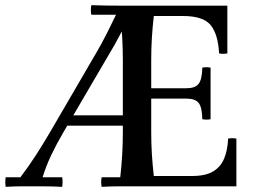

<svg xmlns="http://www.w3.org/2000/svg" viewBox="-28 -722 982 744"><path d="M488 -682 417 -550 218 -210Q191 -164 171 -122Q151 -80 137 -35H213Q216 -17 213 2Q172 0 139.5 0Q107 0 90 0Q72 0 50.5 0Q29 0 -6 2Q-9 -17 -6 -35H51Q85 -80 112 -122Q139 -164 166 -210L346 -519Q365 -551 387 -594.5Q409 -638 430 -682ZM501 -235H221L231 -275H501ZM503 0V-350H558V-210Q558 -165 560.5 -125Q563 -85 568 -40H888V0ZM888 -40H716Q768 -40 797.5 -57.5Q827 -75 840.5 -107.5Q854 -140 856 -185Q872 -188 888 -185ZM503 -700H853V-660H568Q563 -615 560.5 -575Q558 -535 558 -490V-350H503ZM853 -660V-515Q837 -512 821 -515Q817 -590 788 -625Q759 -660 681 -660ZM756 -460Q772 -463 788 -460V-260Q772 -257 756 -260Q755 -307 741.5 -323.5Q728 -340 693 -340H503V-380H693Q728 -380 741.5 -397Q755 -414 756 -460ZM503 0Q469 0 435 0Q401 0 366 2Q362 -17 366 -35H438Q443 -80 445.5 -122.5Q448 -165 448 -210V-350H503ZM503 -700V-350H448V-490Q448 -535 445.5 -577.5Q443 -620 438 -665H326Q322 -684 326 -702Q349 -701 382 -700.5Q415 -700 447.5 -700Q480 -700 503 -700Z"/></svg>

Font: Poltawski Nowy
Style: Regular
Weight: 400
Designer: Adam Pótawski, Mateusz Machalski, Borys Kosmynka, Ania Wieluska
Foundry: Capitalics.wtf
Version: Version 1.001;gftools[0.9.25]